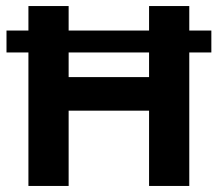

<svg xmlns="http://www.w3.org/2000/svg" viewBox="-20 -615 720 635"><path d="M1.5 -441.5V-514H679V-441.5ZM74 0V-595H207V-360H473V-595H606V0H473V-249H207V0Z"/></svg>

Font: Encode Sans SC SemiBold
Style: Regular
Weight: 600
Version: Version 3.002